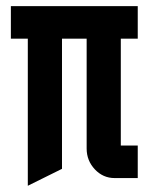

<svg xmlns="http://www.w3.org/2000/svg" viewBox="-20 -575 480 620"><path d="M259.8 -450.2H180.2V-29.8L69.8 24.9V-450.2H15.1V-555.2H424.8V-450.2H370.1V-105H424.8V0H350.1Q313 0 286.6 -27.8Q259.8 -56.2 259.8 -95.2Z"/></svg>

Font: Horta
Style: Regular
Weight: 600
Width: 3
Version: Version 0.11